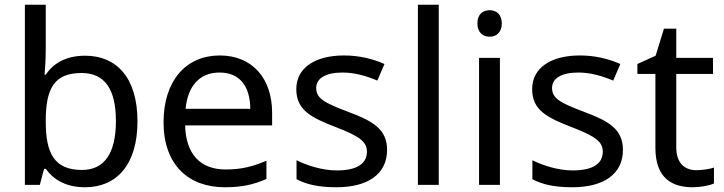

<svg xmlns="http://www.w3.org/2000/svg" viewBox="-20 -780 3054 810"><path d="M173 -575V-760H85V0H148L166 -68H173C203 -25 255 10 339 10C471 10 560 -84 560 -268C560 -452 472 -545 339 -545C255 -545 203 -510 173 -465H168C170 -487 173 -530 173 -575ZM324 -472C422 -472 469 -404 469 -269C469 -136 422 -63 326 -63C208 -63 173 -135 173 -267V-271C173 -408 210 -472 324 -472Z M907 -546C765 -546 670 -440 670 -264C670 -85 775 10 928 10C1001 10 1049 -1 1104 -25V-102C1048 -78 1000 -65 932 -65C825 -65 764 -130 761 -251H1128V-304C1128 -450 1044 -546 907 -546ZM906 -474C995 -474 1035 -412 1036 -321H763C772 -417 822 -474 906 -474Z M1613 -148C1613 -234 1554 -269 1452 -307C1349 -346 1314 -364 1314 -409C1314 -449 1353 -474 1425 -474C1477 -474 1527 -459 1572 -440L1602 -510C1552 -532 1496 -546 1431 -546C1311 -546 1230 -495 1230 -404C1230 -316 1292 -284 1396 -244C1501 -204 1528 -180 1528 -140C1528 -92 1490 -61 1401 -61C1338 -61 1273 -83 1231 -104V-24C1272 -2 1324 10 1399 10C1530 10 1613 -44 1613 -148Z M1831 0V-760H1743V0Z M2046 -737C2017 -737 1994 -720 1994 -681C1994 -643 2017 -625 2046 -625C2073 -625 2097 -643 2097 -681C2097 -720 2073 -737 2046 -737ZM2089 -536H2001V0H2089Z M2608 -148C2608 -234 2549 -269 2447 -307C2344 -346 2309 -364 2309 -409C2309 -449 2348 -474 2420 -474C2472 -474 2522 -459 2567 -440L2597 -510C2547 -532 2491 -546 2426 -546C2306 -546 2225 -495 2225 -404C2225 -316 2287 -284 2391 -244C2496 -204 2523 -180 2523 -140C2523 -92 2485 -61 2396 -61C2333 -61 2268 -83 2226 -104V-24C2267 -2 2319 10 2394 10C2525 10 2608 -44 2608 -148Z M2917 -62C2868 -62 2833 -93 2833 -158V-468H2988V-536H2833V-659H2781L2746 -545L2669 -510V-468H2745V-156C2745 -26 2818 10 2902 10C2934 10 2973 3 2992 -6V-73C2975 -67 2943 -62 2917 -62Z"/></svg>

Font: Noto Sans Lycian
Style: Regular
Weight: 400
Designer: Monotype Design Team
Foundry: Monotype Imaging Inc.
Version: Version 2.002